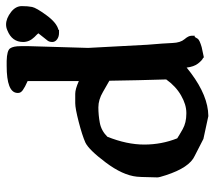

<svg xmlns="http://www.w3.org/2000/svg" viewBox="-58 -650 723 648"><g transform="rotate(-90 304.0 -325.5)"><path d="M517.6 -488.3Q504.4 -488.3 495.6 -494.9Q486.8 -501.5 486.8 -511Q486.8 -520.5 491.2 -526.6Q495.6 -532.7 504.2 -543Q512.7 -553.2 516.1 -558.1Q512.7 -562.5 503.4 -571.3Q486.8 -588.4 486.8 -609.4Q486.8 -647 525.9 -662.6Q535.6 -667 545.9 -667Q566.4 -667 588.4 -649.9Q607.9 -634.3 607.9 -613.8Q607.9 -593.3 605 -579.1Q602.1 -564.9 576.9 -530.5Q551.8 -496.1 527.8 -490.2V-488.3ZM360.4 -126.5Q357.4 -222.7 356 -318.4Q344.2 -324.7 318.1 -340.1Q292 -355.5 266.1 -355.5Q240.2 -355.5 213.9 -350.6Q187.5 -345.7 167 -325.2Q140.6 -259.3 140.6 -200.7Q140.6 -142.1 161.6 -89.4Q170.4 -83.5 192.4 -71Q214.4 -58.6 244.6 -58.6H248Q275.4 -58.6 306.4 -76.4Q337.4 -94.2 360.4 -126.5ZM314.9 -629.9Q317.4 -665 406.2 -665H422.9Q458 -664.1 465.3 -653.3Q472.7 -642.6 472.7 -618.2V-588.9L466.8 -390.1L477.5 -189.9Q482.4 -132.3 483.4 -105.5Q484.4 -78.6 496.1 -64.9Q507.8 -51.3 507.8 -41.5V-30.3H503.9Q502 -26.4 497.6 -20Q493.2 -13.7 469.2 -6.8L435.1 0.5L432.1 -2.4Q424.3 -5.9 413.8 -19.5Q403.3 -33.2 400.4 -57.6L381.8 -43Q304.7 14.6 238.3 15.6H236.3L159.7 -1L102.5 -30.3Q63 -47.9 37.1 -127.9Q29.8 -149.9 29.8 -156.2V-157.2L31.2 -210L32.2 -225.6Q37.1 -273.4 80.1 -330.6Q123 -387.7 147.5 -399.4Q171.9 -410.2 217.3 -421.9Q262.7 -433.6 280.3 -433.6H312Q327.6 -433.6 355 -421.4V-594.2Q334 -603.5 324.5 -610.4Q314.9 -617.2 314.9 -625.5Z"/></g></svg>

Font: Drukaatie burti
Style: Demi
Weight: 600
Version: Version 0.14